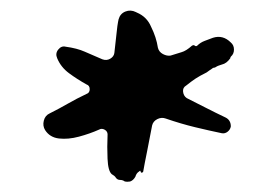

<svg xmlns="http://www.w3.org/2000/svg" viewBox="-20 -587 528 366"><path d="M420 -479Q420 -478 419.5 -478Q419 -478 419 -476Q412 -466 403 -464Q400 -463 397 -462Q394 -461 391 -459Q390 -458 388 -458Q386 -458 384 -456Q382 -455 379.5 -453Q377 -451 374 -449Q360 -442 352.5 -437Q345 -432 335 -424Q328 -420 329 -412Q330 -404 336 -400Q354 -391 372.5 -381.5Q391 -372 410 -363Q420 -358 420 -346Q419 -340 414 -336Q409 -332 403 -333Q379 -338 352 -344.5Q325 -351 296 -361Q288 -364 280 -360Q272 -356 270 -348Q266 -326 260.5 -299Q255 -272 253 -260Q253 -259 251 -258Q249 -257 248 -260Q248 -263 245 -260Q240 -257 238 -250Q234 -243 228 -241Q222 -240 218 -241Q214 -244 209 -244Q204 -244 201 -248Q200 -250 197.5 -252Q195 -254 193 -255Q186 -261 185 -284.5Q184 -308 185 -328Q186 -336 180 -339.5Q174 -343 169 -340Q151 -332 130.5 -326.5Q110 -321 92.5 -323Q75 -325 66 -339Q61 -347 63.5 -357Q66 -367 75 -371Q93 -380 109.5 -389.5Q126 -399 145 -408Q151 -410 151 -417Q151 -424 145 -426Q127 -436 111.5 -447.5Q96 -459 89 -476Q85 -485 91 -492.5Q97 -500 105 -498Q127 -495 141.5 -488.5Q156 -482 175 -474Q183 -471 190 -475Q197 -479 198 -486Q200 -503 202 -522Q204 -541 205 -545Q205 -546 205.5 -547.5Q206 -549 206 -550Q209 -561 219 -565Q229 -569 239 -564Q240 -564 240 -563.5Q240 -563 241 -563Q260 -555 268 -536Q278 -516 281 -496Q283 -488 290.5 -484Q298 -480 305 -481Q317 -485 326 -487.5Q335 -490 346 -500Q348 -501 350 -501L351 -500Q354 -498 356 -500Q362 -506 370 -509Q378 -512 386 -515Q405 -521 420 -506Q426 -501 426 -492.5Q426 -484 420 -479Z"/></svg>

Font: Slackside One
Style: Regular
Weight: 400
Version: Version 1.000